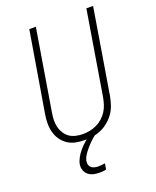

<svg xmlns="http://www.w3.org/2000/svg" viewBox="-171 -834 943 1157"><g transform="rotate(-20 300.0 -256.0)"><path d="M250 8Q220 8 191.5 2.5Q163 -3 140 -18Q117 -33 101 -55.5Q85 -78 77.5 -105Q70 -132 70 -161.5Q70 -191 75 -220L161 -735H203L117 -214Q113 -191 112.5 -167.5Q112 -144 117.5 -122.5Q123 -101 135 -82.5Q147 -64 164.5 -52Q182 -40 204.5 -35Q227 -30 250 -30Q272 -30 294.5 -34.5Q317 -39 338 -49Q359 -59 377 -75Q395 -91 407.5 -110.5Q420 -130 427 -152Q434 -174 438 -195L527 -735H570L480 -189Q475 -163 466.5 -136.5Q458 -110 442 -86.5Q426 -63 404 -44Q382 -25 356 -13Q330 -1 303 3.5Q276 8 250 8ZM264 223Q244 223 225 218.5Q206 214 192 202.5Q178 191 171.5 173Q165 155 168 135Q172 114 183.5 93.5Q195 73 210 55Q225 37 242.5 21.5Q260 6 280 -7L282 -8H317L315 0Q298 13 282.5 28Q267 43 253 59.5Q239 76 227 94.5Q215 113 212 132Q210 144 214 155.5Q218 167 227 173.5Q236 180 247.5 182.5Q259 185 271 185Q281 185 291.5 183.5Q302 182 313 181L306 219Q296 221 285 222Q274 223 264 223Z"/></g></svg>

Font: Iosevka SS04 XLt Ex Obl
Style: Regular
Weight: 200
Width: 7
Italic angle: -9°
Monospace: yes
Designer: Belleve Invis
Foundry: Belleve Invis
Version: Version 19.0.0; ttfautohint (v1.8.4)